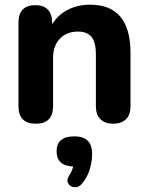

<svg xmlns="http://www.w3.org/2000/svg" viewBox="-20 -521 634 821"><path d="M133 8Q59 8 59 -67V-424Q59 -499 132 -499Q166 -499 184.5 -480Q203 -461 203 -424V-417Q228 -458 270.5 -479.5Q313 -501 365 -501Q538 -501 538 -295V-67Q538 -30 518.5 -11Q499 8 464 8Q429 8 409.5 -11Q390 -30 390 -67V-288Q390 -341 371 -363.5Q352 -386 313 -386Q265 -386 236 -355.5Q207 -325 207 -274V-67Q207 8 133 8ZM331 264Q317 281 298.5 279.5Q280 278 271.5 263Q263 248 278 226Q288 210 293 191Q222 188 222 126Q222 62 298 62Q374 62 374 137Q374 170 363.5 204Q353 238 331 264Z"/></svg>

Font: Chiron GoRound TC
Style: Bold
Weight: 700
Designer: Ryoko NISHIZUKA 西塚涼子 (kana, bopomofo & ideographs); Paul D. Hunt (Latin, Greek & Cyrillic); Sandoll Communications 산돌커뮤니
Foundry: Adobe
Version: Version 1.000;hotconv 1.1.1;makeotfexe 2.6.0